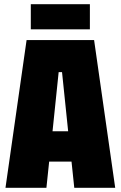

<svg xmlns="http://www.w3.org/2000/svg" viewBox="-20 -890 572 910"><path d="M6 0 106 -700H426L526 0H332L319 -124H213L200 0ZM229 -268H303L274 -548H258ZM126 -751V-870H406V-751Z"/></svg>

Font: Tektur Condensed ExtraBold
Style: Regular
Weight: 800
Width: 3
Designer: Adam Jagosz
Foundry: Adam Jagosz
Version: Version 1.005;gftools[0.9.30]